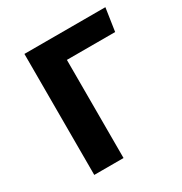

<svg xmlns="http://www.w3.org/2000/svg" viewBox="-131 -628 691 727"><g transform="rotate(-30 214.5 -264.5)"><path d="M75 0V-529H429L414 -429H203V0Z"/></g></svg>

Font: Fira Sans Medium
Style: Regular
Weight: 500
Designer: bBox Type GmbH & Carrois Corporate GbR & Edenspiekermann AG
Foundry: bBox Type GmbH & Carrois Corporate GbR & Edenspiekermann AG
Version: Version 4.301